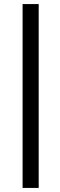

<svg xmlns="http://www.w3.org/2000/svg" viewBox="-20 -778 293 943"><path d="M91 -758H170V145H91Z"/></svg>

Font: Roboto Serif 72pt SemiCondensed SemiBold
Style: Italic
Weight: 600
Width: 4
Italic angle: -10°
Designer: Greg Gazdowicz
Foundry: Commercial Type
Version: Version 1.008